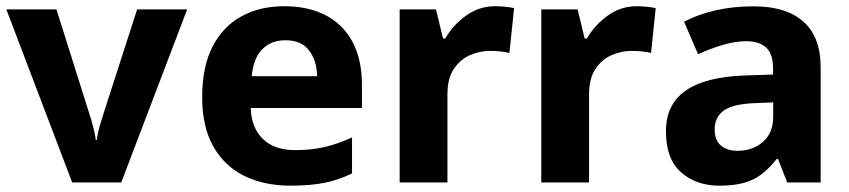

<svg xmlns="http://www.w3.org/2000/svg" viewBox="-20 -576 2681 606"><path d="M207.9 0 0 -546.4H158.1L259.9 -223.7Q263.6 -213.3 268.3 -196.9Q273 -180.6 277 -164Q280.9 -147.5 282.1 -134.1H285.5Q287.1 -147.5 290.9 -163.6Q294.7 -179.8 300 -195.8Q305.2 -211.8 308.5 -223.1L412.8 -546.4H570.8L362.6 0Z M877 -556.4Q953.4 -556.4 1008.3 -527.6Q1063.3 -498.8 1092.9 -443.4Q1122.4 -388 1122.4 -307.7V-235.1H771.3Q773.3 -173.4 809.3 -137.8Q845.2 -102.2 911.8 -102.2Q963.4 -102.2 1005 -112Q1046.7 -121.8 1091.1 -142.3V-28.7Q1050.7 -8.8 1006.1 0.6Q961.6 10 896.2 10Q815.3 10 752.6 -20.1Q689.8 -50.2 653.9 -112.6Q618.1 -175 618.1 -269.5Q618.1 -364.8 650.6 -428.4Q683.2 -492 741.6 -524.2Q799.9 -556.4 877 -556.4ZM880.9 -449Q835.6 -449 807.6 -420.4Q779.7 -391.8 774.5 -335.6H981Q980 -384.7 955.4 -416.9Q930.8 -449 880.9 -449Z M1542.7 -556.4Q1558.3 -556.4 1575.5 -554.6Q1592.7 -552.8 1602.6 -550.4L1587.9 -409Q1576.8 -411.4 1561.9 -413.4Q1547 -415.4 1525.7 -415.4Q1495 -415.4 1464.2 -402.3Q1433.4 -389.3 1412.8 -359.1Q1392.2 -329 1392.2 -277.5V0H1241.4V-546.4H1356.1L1378.3 -454.5H1385.4Q1409.5 -496.6 1450.8 -526.5Q1492.1 -556.4 1542.7 -556.4Z M1989.7 -556.4Q2005.3 -556.4 2022.5 -554.6Q2039.7 -552.8 2049.6 -550.4L2034.9 -409Q2023.8 -411.4 2008.9 -413.4Q1994 -415.4 1972.7 -415.4Q1942 -415.4 1911.2 -402.3Q1880.4 -389.3 1859.8 -359.1Q1839.2 -329 1839.2 -277.5V0H1688.4V-546.4H1803.1L1825.3 -454.5H1832.4Q1856.5 -496.6 1897.8 -526.5Q1939.1 -556.4 1989.7 -556.4Z M2359.3 -556Q2461.6 -556 2515.9 -507.5Q2570.2 -459 2570.2 -363.8V0H2464.7L2435.5 -74.2H2431.5Q2408.5 -45.2 2384 -26.3Q2359.5 -7.4 2327.7 1.3Q2295.9 10 2250.3 10Q2177.9 10 2129.9 -31.9Q2081.9 -73.7 2081.9 -161.2Q2081.9 -246.7 2144 -289.9Q2206.1 -333.1 2328.5 -337.7L2420.1 -340.7V-358.1Q2420.1 -406.7 2397.8 -426.3Q2375.6 -445.9 2336 -445.9Q2299.5 -445.9 2260.3 -434Q2221 -422.2 2183.2 -404.9L2139.1 -507.5Q2182 -530.2 2237.6 -543.1Q2293.3 -556 2359.3 -556ZM2362.7 -250.5Q2292 -247.7 2263.9 -226.7Q2235.7 -205.7 2235.7 -167.5Q2235.7 -132.9 2255.6 -116.5Q2275.5 -100 2307.5 -100Q2355.4 -100 2387.9 -128.1Q2420.4 -156.1 2420.4 -207.9V-252.8Z"/></svg>

Font: Noto Sans Meetei Mayek
Style: Regular
Weight: 400
Designer: Monotype Design Team and Neelakash Kshetrimayum
Foundry: Monotype Imaging Inc.
Version: Version 2.002